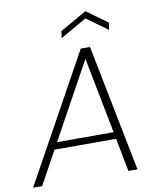

<svg xmlns="http://www.w3.org/2000/svg" viewBox="-113 -951 834 1023"><g transform="rotate(-10 304.5 -439.0)"><path d="M498 0 463 -180H130L31 0H-18L361 -686H411L547 0ZM533 -796 527 -758 413 -840 270 -758 276 -796 420 -878ZM456 -217 376 -628 150 -217Z"/></g></svg>

Font: Poppins ExtraLight
Style: Italic
Weight: 275
Italic angle: -10°
Designer: Ninad Kale (Devanagari), Jonny Pinhorn (Latin)
Foundry: Indian Type Foundry
Version: Version 3.200;PS 1.000;hotconv 16.6.54;makeotf.lib2.5.65590